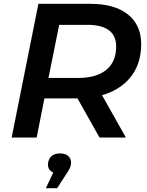

<svg xmlns="http://www.w3.org/2000/svg" viewBox="-20 -720 771 1005"><path d="M41 0 181 -700H453Q580 -700 649.5 -644.5Q719 -589 719 -489Q719 -401 678.5 -337.5Q638 -274 563 -239.5Q488 -205 385 -205H157L224 -264L172 0ZM501 0 358 -254H496L639 0ZM221 -249 177 -312H389Q484 -312 536 -354Q588 -396 588 -477Q588 -534 549.5 -562Q511 -590 439 -590H235L303 -655ZM220 265 278 143 286 188Q260 188 245.5 175Q231 162 231 143Q231 117 247 100Q263 83 294 83Q323 83 337.5 97Q352 111 352 131Q352 145 346.5 158Q341 171 325 194L279 265Z"/></svg>

Font: MOST Montserrat SemiBold
Style: Italic
Weight: 600
Italic angle: -11.3°
Designer: Julieta Ulanovsky
Foundry: Julieta Ulanovsky
Version: Version 8.000;March 11, 2024;FontCreator 15.0.0.2926 64-bit